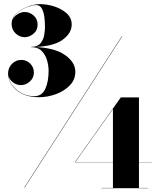

<svg xmlns="http://www.w3.org/2000/svg" viewBox="-20 -830 800 952"><path d="M353.5 -474Q353.5 -435 326.2 -406.8Q299 -378.5 257.5 -363.2Q216 -348 173.5 -348Q123.5 -348 89.2 -365.5Q55 -383 37.5 -409.8Q20 -436.5 20 -464.5Q20 -494 39.5 -513.5Q59 -533 86 -533Q111 -533 129.5 -515Q148 -497 148 -469.5Q148 -444 128.2 -426Q108.5 -408 84 -408Q62.5 -408 44.5 -421.5Q26.5 -435 22 -454Q25 -427 43.5 -404Q62 -381 89.8 -367Q117.5 -353 149.5 -353Q187.5 -353 204.2 -388.5Q221 -424 221 -480Q221 -502 213.8 -529.2Q206.5 -556.5 187.5 -576.5Q168.5 -596.5 133 -596.5V-597.5Q165.5 -597.5 180.2 -614.8Q195 -632 199 -655.5Q203 -679 203 -698Q203 -720.5 200 -745.2Q197 -770 187.5 -787.5Q178 -805 158.5 -805Q143.5 -805 118.2 -796.2Q93 -787.5 70.8 -770.5Q48.5 -753.5 41.5 -729.5Q48 -747.5 66 -759Q84 -770.5 102.5 -770.5Q127 -770.5 146.8 -753Q166.5 -735.5 166.5 -708.5Q166.5 -679.5 145.8 -662.5Q125 -645.5 102.5 -645.5Q77.5 -645.5 57.5 -664.2Q37.5 -683 37.5 -712.5Q37.5 -740.5 60.2 -762.2Q83 -784 116 -796.8Q149 -809.5 179.5 -809.5Q213 -809.5 249.2 -798Q285.5 -786.5 310.5 -764Q335.5 -741.5 335.5 -708.5Q335.5 -665.5 290.5 -632.8Q245.5 -600 150.5 -597Q250.5 -593.5 302 -557.5Q353.5 -521.5 353.5 -474ZM584 -650H586L102 100H100ZM714 102V103H483V102H540V-25.5H351L579 -347H669V-26.5H735V-25.5H669V102ZM353.5 -26.5H540V-289.5Z"/></svg>

Font: Bodoni* 96pt Fatface
Style: Regular
Weight: 900
Version: Version 2.3